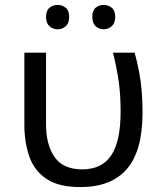

<svg xmlns="http://www.w3.org/2000/svg" viewBox="-20 -750 653 780"><path d="M307 10Q218 10 168.5 -23.5Q119 -57 99 -114.5Q79 -172 79 -243V-536H167V-246Q167 -161 202 -111.5Q237 -62 314 -62Q394 -62 432 -119Q470 -176 470 -296Q470 -366 462 -421Q454 -476 439 -536H527Q543 -477 551 -421.5Q559 -366 559 -292Q559 -137 495.5 -63.5Q432 10 307 10ZM167 -681Q167 -707 181 -718.5Q195 -730 214 -730Q233 -730 247 -718.5Q261 -707 261 -681Q261 -656 247 -643.5Q233 -631 214 -631Q195 -631 181 -643.5Q167 -656 167 -681ZM355 -681Q355 -707 368.5 -718.5Q382 -730 401 -730Q420 -730 434 -718.5Q448 -707 448 -681Q448 -656 434 -643.5Q420 -631 401 -631Q382 -631 368.5 -643.5Q355 -656 355 -681Z"/></svg>

Font: TSCustom
Style: Regular
Weight: 400
Designer: Monotype Design Team
Foundry: Monotype Imaging Inc.
Version: Version 2.004; ttfautohint (v1.8.3) -l 8 -r 50 -G 200 -x 14 